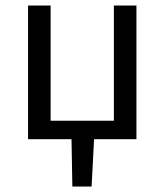

<svg xmlns="http://www.w3.org/2000/svg" viewBox="-20 -506 598 698"><path d="M82 0V-486H164V-67H394V-486H476V0H322L313 172H243L240 0Z"/></svg>

Font: Pinyin1712
Style: Regular
Weight: 400
Version: Version 1